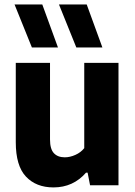

<svg xmlns="http://www.w3.org/2000/svg" viewBox="-20 -828 604 858"><path d="M50.5 -192.5V-547H203.5V-204.5Q203.5 -162 220.8 -143.5Q238 -125 269.5 -125Q292.5 -125 316.8 -135.8Q341 -146.5 356.5 -166V-547H509.5V0H382.5L371.5 -56.5H364.5Q307 9.5 219 9.5Q141.5 9.5 96 -38.8Q50.5 -87 50.5 -192.5ZM122.5 -616 45 -808H169L239 -616ZM321 -616 243.5 -808H367.5L437.5 -616Z"/></svg>

Font: Encode Sans Semi Condensed
Style: Bold
Weight: 700
Width: 4
Designer: Multiple Designers
Foundry: Impallari Type
Version: Version 2.000